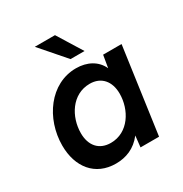

<svg xmlns="http://www.w3.org/2000/svg" viewBox="-165 -822 910 956"><g transform="rotate(-30 290.0 -344.0)"><path d="M228.5 9C286 9 340 -11 381 -64.5L374 0H480.5L549.5 -493H443.5L431.5 -422C408 -474 356 -502 292 -502C143 -502 41 -357 41 -202.5C41 -78.5 110 9 228.5 9ZM152 -209.5C152 -303 210.5 -401 313 -401C378.5 -401 418 -355 418 -284C418 -192 360 -93 258 -93C191 -93 152 -138 152 -209.5ZM168.5 -697 292 -555H372.5L284.5 -697Z"/></g></svg>

Font: HK Grotesk SemiBold
Style: Italic
Weight: 600
Italic angle: -16°
Designer: Alfredo Marco Pradil
Foundry: Hanken Design Co.
Version: Version 3.001;FEAKit 1.0